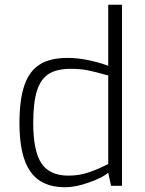

<svg xmlns="http://www.w3.org/2000/svg" viewBox="-20 -783 612 809"><path d="M62 -263Q62 -363 82.5 -423Q103 -483 147 -511Q191 -539 264 -539Q343 -539 436 -506V-763H494V0H448L436 -55Q413 -35 356 -14.5Q299 6 254 6Q155 6 108.5 -59.5Q62 -125 62 -263ZM436 -92V-465Q379 -481 348.5 -487Q318 -493 277 -493Q220 -493 186 -472Q152 -451 136 -401.5Q120 -352 120 -265Q120 -147 154.5 -95Q189 -43 268 -43Q314 -43 353.5 -56.5Q393 -70 436 -92Z"/></svg>

Font: Exo Light
Style: Regular
Weight: 300
Designer: Natanael Gama
Foundry: Natanael Gama
Version: Version 1.500; ttfautohint (v1.6)